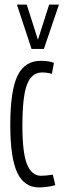

<svg xmlns="http://www.w3.org/2000/svg" viewBox="-20 -810 278 840"><path d="M25 -263Q25 -413 56.5 -478.5Q88 -544 159 -544Q173 -544 188.5 -542Q204 -540 216 -535L207 -487Q186 -493 164 -493Q119 -493 98.5 -441Q78 -389 78 -260Q78 -140 98.5 -90.5Q119 -41 160 -41Q170 -41 185.5 -42.5Q201 -44 211 -46L222 0Q210 4 189 7Q168 10 151 10Q86 10 55.5 -54.5Q25 -119 25 -263ZM238 -790 172 -596H118L54 -790H97L146 -636L195 -790Z"/></svg>

Font: Georama ExtraCondensed Light
Style: Regular
Weight: 300
Width: 2
Designer: Jean-Baptiste Levee
Foundry: Production Type
Version: Version 1.000